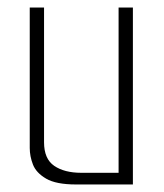

<svg xmlns="http://www.w3.org/2000/svg" viewBox="-20 -490 436 510"><path d="M182 0Q129 0 102.5 -15.5Q76 -31 67.5 -53Q59 -75 59 -97V-470H97V-112Q97 -68 124 -49.5Q151 -31 196 -31H295V-470H333V0Z"/></svg>

Font: Smooch Sans Thin Light
Style: Regular
Weight: 300
Version: Version 1.010